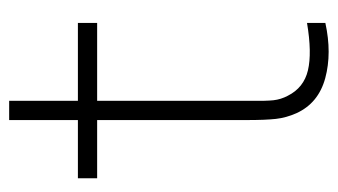

<svg xmlns="http://www.w3.org/2000/svg" viewBox="-179 -551 737 419"><g transform="rotate(-90 189.5 -341.5)"><path d="M349 0Q283 14.5 228.5 -0.2Q174 -15 152 -63Q142 -85.5 139.5 -108.2Q137 -131 137 -171V-179V-690H179V-179V-162.5Q178.5 -130 180.2 -113.5Q182 -97 190 -82Q207.5 -47 245.5 -38Q283.5 -29 349 -40ZM10 -498V-540H349V-498Z"/></g></svg>

Font: Manrope
Style: Regular
Weight: 400
Designer: Mikhail Sharanda
Foundry: Mikhail Sharanda
Version: Version 4.503